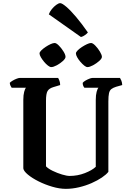

<svg xmlns="http://www.w3.org/2000/svg" viewBox="-20 -1199 825 1219"><path d="M398 0Q358 0 312 -13.5Q266 -27 225 -47.5Q184 -68 157 -90.5Q130 -113 128 -130V-565Q128 -596 133.5 -616Q139 -636 145 -642H54Q51 -646 47 -654Q43 -662 42 -673Q47 -679 59.5 -686.5Q72 -694 85 -699Q98 -704 104 -704H349Q353 -698 357.5 -686Q362 -674 362 -659L319 -646Q292 -638 282 -621Q272 -604 272 -560V-143Q286 -128 315 -114Q344 -100 374 -91Q404 -82 422 -82Q473 -82 519 -100Q565 -118 588 -140V-564Q588 -596 593.5 -616Q599 -636 605 -642H516Q512 -646 508.5 -654Q505 -662 505 -673Q510 -680 522 -687Q534 -694 546.5 -699Q559 -704 566 -704H742Q746 -698 750.5 -687Q755 -676 756 -659L717 -648Q698 -642 687 -633.5Q676 -625 672 -607Q668 -589 668 -555V-108Q655 -91 627 -72Q599 -53 561.5 -36.5Q524 -20 481.5 -10Q439 0 398 0ZM535 -773Q527 -773 515 -782.5Q503 -792 490.5 -806.5Q478 -821 470 -835.5Q462 -850 462 -860Q462 -868 473 -879Q484 -890 500 -900.5Q516 -911 532 -918.5Q548 -926 558 -926Q569 -926 585.5 -909Q602 -892 614.5 -871Q627 -850 627 -838Q627 -827 609.5 -811.5Q592 -796 570.5 -784.5Q549 -773 535 -773ZM305 -773Q297 -773 284.5 -782.5Q272 -792 260 -806.5Q248 -821 239.5 -835.5Q231 -850 231 -860Q231 -868 242 -879Q253 -890 269.5 -901Q286 -912 301.5 -919Q317 -926 327 -926Q338 -926 354.5 -909Q371 -892 383.5 -871.5Q396 -851 396 -838Q396 -827 379 -811.5Q362 -796 340.5 -784.5Q319 -773 305 -773ZM494 -964 290 -1108Q296 -1125 309 -1141Q322 -1157 337 -1168Q352 -1179 362 -1179Q374 -1179 401 -1156Q428 -1133 463.5 -1091Q499 -1049 538 -993Q533 -986 520 -976.5Q507 -967 494 -964Z"/></svg>

Font: Texturina
Style: Bold
Weight: 700
Designer: Guillermo Torres Carreño
Foundry: Omnibus-Type
Version: Version 1.002; ttfautohint (v1.8.3)